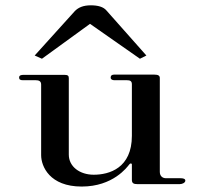

<svg xmlns="http://www.w3.org/2000/svg" viewBox="-20 -679 749 708"><path d="M281.2 8.9C397 8.9 448.5 -62.4 456.4 -72.3C460.4 -78.2 466.3 -77.2 466.3 -72.3V-15.8C466.3 -3 473.3 0 487.1 0H642.6C653.5 0 663.4 -5.9 663.4 -12.9C663.4 -19.8 655.4 -21.8 645.5 -21.8H592.1C579.2 -21.8 569.3 -29.7 569.3 -45.5V-391.1C569.3 -399 565.3 -404 547.5 -404H402C392.1 -404 388.1 -400 388.1 -393.1C388.1 -386.1 394.1 -383.2 402 -383.2H447.5C458.4 -383.2 466.3 -381.2 466.3 -368.3V-178.2C466.3 -59.4 383.2 -34.7 325.7 -34.7C274.3 -34.7 233.7 -64.4 233.7 -108.9V-391.1C233.7 -400 229.7 -403 216.8 -403H67.3C57.4 -403 50.5 -401 50.5 -393.1C50.5 -386.1 54.5 -383.2 64.4 -383.2H111.9C122.8 -383.2 131.7 -380.2 131.7 -367.3V-106.9C131.7 -65.3 163.4 8.9 281.2 8.9ZM134.7 -462.4 311.9 -591.1 496 -462.4 519.8 -474.3 372.3 -640.6C361.4 -653.5 341.6 -659.4 314.9 -659.4C287.1 -659.4 269.3 -651.5 256.4 -638.6L107.9 -474.3Z"/></svg>

Font: Biblismive
Style: Regular
Weight: 400
Designer: Susan Drake
Foundry: Susan Drake
Version: Version 1.0; ttfautohint (v1.8.4.7-5d5b)